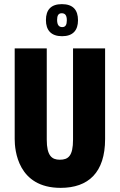

<svg xmlns="http://www.w3.org/2000/svg" viewBox="-20 -894 579 928"><path d="M280 -719C333 -719 357 -748 357 -796C357 -846 333 -874 279 -874C227 -874 202 -847 202 -797C202 -748 227 -719 280 -719ZM281 -763C266 -763 256 -772 256 -798C256 -818 262 -830 278 -830C294 -830 303 -821 303 -796C303 -775 297 -763 281 -763ZM273 14C407 14 488 -60 488 -222V-660H333V-219C333 -140 310 -122 269 -122C230 -122 206 -142 206 -219V-660H51V-222C51 -168 66 14 273 14Z"/></svg>

Font: Bricolage Grotesque 10pt Condensed ExtraBold
Style: Regular
Weight: 800
Width: 3
Designer: Mathieu Triay
Foundry: Atelier Triay
Version: Version 1.000;gftools[0.9.29]